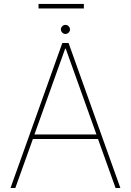

<svg xmlns="http://www.w3.org/2000/svg" viewBox="-20 -943 656 963"><path d="M56.8 0H32.7L292.6 -727.3H323.9L583.8 0H559.7L471.6 -245.7H144.9ZM152.7 -268.5H463.8L309.7 -698.9H306.8ZM308.2 -772.7Q299 -772.7 292.3 -779.5Q285.5 -786.2 285.5 -795.5Q285.5 -804.7 292.3 -811.4Q299 -818.2 308.2 -818.2Q317.5 -818.2 324.2 -811.4Q331 -804.7 331 -795.5Q331 -786.2 324.2 -779.5Q317.5 -772.7 308.2 -772.7ZM400.6 -923.3V-900.6H173.3V-923.3Z"/></svg>

Font: Inter Thin BETA
Style: Regular
Weight: 100
Designer: Rasmus Andersson
Foundry: rsms
Version: Version 3.011;git-f93a4a705